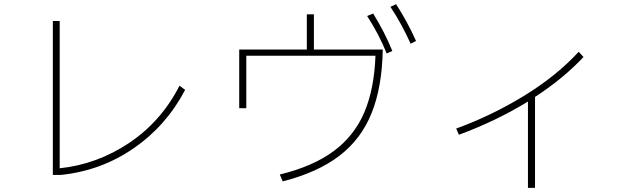

<svg xmlns="http://www.w3.org/2000/svg" viewBox="-20 -859 3040 923"><path d="M234 -18V-758H267V-50Q447 -69 601 -172Q755 -275 843 -447L870 -427Q780 -255 623 -146.5Q466 -38 272 -18Z M1884 -839Q1939 -754 1980 -662L1954 -649Q1909 -748 1857 -826ZM1774 -794Q1831 -701 1866 -614L1839 -602Q1802 -694 1745 -782ZM1489 -790V-621H1820Q1817 -441 1766.5 -315.5Q1716 -190 1611.5 -110Q1507 -30 1339 13L1325 -20Q1485 -59 1584 -132.5Q1683 -206 1731 -318Q1779 -430 1785 -591H1164V-339H1130V-621H1455V-790Z M2785 -585Q2690 -483 2552 -393V44H2518V-371Q2369 -279 2186 -211L2173 -241Q2341 -302 2497 -397Q2653 -492 2762 -610Z"/></svg>

Font: IBM Plex Sans JP ExtraLight
Style: Regular
Weight: 200
Designer: Mike Abbink; Paul van der Laan; Pieter van Rosmalen; Wujin Sim; Yejin Wi; Jinhee Kim; Boomi Park; Yona Kim; Kichan Ma
Foundry: Sandoll Inc.
Version: Version 1.001